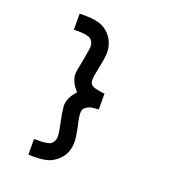

<svg xmlns="http://www.w3.org/2000/svg" viewBox="-135 -757 856 950"><g transform="rotate(20 293.0 -282.5)"><path d="M373 -323.2V-240.2Q350.6 -239.3 336.4 -236.8Q322.3 -234.4 307.6 -224.1Q293 -213.9 293 -196.3Q293 -171.9 301.8 -136.7Q315.4 -73.2 315.4 -48.8Q315.4 3.9 288.1 36.6Q260.7 69.3 224.6 81.1Q187.5 91.8 122.1 88.9V6.8Q146.5 6.8 158.2 6.3Q169.9 5.9 186.5 3.4Q203.1 1 210 -4.4Q216.8 -9.8 222.7 -20Q228.5 -30.3 228.5 -45.9Q228.5 -67.4 210 -153.3Q204.1 -194.3 204.1 -198.2Q204.1 -241.2 243.2 -283.2Q204.1 -325.2 204.1 -366.2Q204.1 -382.8 216.8 -442.4Q228.5 -506.8 228.5 -517.6Q228.5 -532.2 223.1 -542Q217.8 -551.8 210.9 -557.1Q204.1 -562.5 187.5 -565.4Q170.9 -568.4 159.7 -568.8Q148.4 -569.3 122.1 -569.3V-653.3Q191.4 -655.3 224.6 -644.5Q265.6 -631.8 290.5 -597.2Q315.4 -562.5 315.4 -517.6Q315.4 -489.3 301.8 -427.7Q293 -388.7 293 -365.2Q293 -352.5 300.3 -344.2Q307.6 -335.9 322.3 -332Q336.9 -328.1 346.2 -326.7Q355.5 -325.2 373 -323.2Z"/></g></svg>

Font: Thabit-Bold-Oblique
Style: Bold Oblique
Weight: 700
Designer: Regenerated by Nadim Shaikli
Foundry: MAK Alagha
Version: 0.01